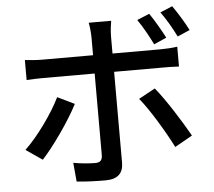

<svg xmlns="http://www.w3.org/2000/svg" viewBox="-58 -891 1116 1003"><g transform="rotate(-5 500.0 -389.0)"><path d="M330 -363 241 -406C201 -323 118 -208 52 -146L138 -87C194 -147 286 -276 330 -363ZM753 -407 667 -360C718 -298 792 -175 833 -93L925 -145C885 -217 806 -343 753 -407ZM758 -798 693 -771C720 -733 750 -678 770 -637L836 -666C816 -705 783 -762 758 -798ZM881 -827 817 -800C845 -762 875 -710 896 -667L961 -695C943 -732 907 -790 881 -827ZM557 -779H439C443 -763 447 -725 447 -701V-608H179C148 -608 118 -611 90 -614V-509C117 -511 149 -512 180 -512H447V-83C446 -56 435 -46 409 -46C383 -46 338 -49 295 -57L304 42C349 47 408 49 455 49C521 49 549 18 549 -36V-512H801C826 -512 860 -512 889 -510V-614C863 -610 826 -608 800 -608H549V-700C549 -723 554 -765 557 -779Z"/></g></svg>

Font: Noto Sans HK Medium
Style: Regular
Weight: 500
Designer: Ryoko NISHIZUKA 西塚涼子 (kana, bopomofo & ideographs); Paul D. Hunt (Latin, Greek & Cyrillic); Sandoll Communications 산돌커뮤니
Foundry: Adobe
Version: Version 2.002;hotconv 1.0.116;makeotfexe 2.5.65601